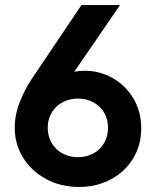

<svg xmlns="http://www.w3.org/2000/svg" viewBox="-20 -740 623 768"><path d="M39.1 -227.5Q38.6 -280.3 59.3 -332.5Q80.1 -384.8 105.5 -421.9L305.7 -719.7H460L276.9 -452.6Q295.4 -457 318.4 -457Q378.9 -457 430.7 -427.7Q482.4 -398.4 513.7 -345.9Q544.9 -293.5 544.9 -226.6Q544.9 -159.2 512.2 -105.7Q479.5 -52.2 422.9 -22.2Q366.2 7.8 295.9 7.8Q222.7 7.8 163.8 -24.2Q105 -56.2 72 -110.1Q39.1 -164.1 39.1 -227.5ZM412.1 -229.5Q412.1 -262.7 396.7 -289.1Q381.3 -315.4 354 -330.6Q326.7 -345.7 292 -345.7Q257.3 -345.7 229.7 -330.6Q202.1 -315.4 186.5 -289.1Q170.9 -262.7 170.9 -229.5Q170.9 -195.3 186.5 -168.5Q202.1 -141.6 229.7 -126.5Q257.3 -111.3 292 -111.3Q326.7 -111.3 354 -126.5Q381.3 -141.6 396.7 -168.5Q412.1 -195.3 412.1 -229.5Z"/></svg>

Font: Reddit Sans Vanilla
Style: Bold
Weight: 700
Designer: Stephen Hutchings
Foundry: Reddit
Version: Version 1.013